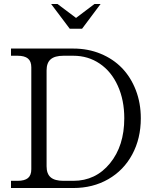

<svg xmlns="http://www.w3.org/2000/svg" viewBox="-20 -944 762 964"><path d="M298.8 -664.1Q254.9 -664.1 234.4 -646.2Q213.9 -628.4 213.9 -590.8V-108.9Q213.9 -71.3 234.4 -53.7Q254.9 -36.1 298.8 -36.1H348.1Q460.4 -36.1 532.2 -124Q604 -211.9 604 -350.1Q604 -441.4 571.5 -513.2Q539.1 -585 480.7 -624.5Q422.4 -664.1 348.1 -664.1ZM35.2 0V-36.1H67.9Q103.5 -36.1 120.4 -50Q137.2 -64 137.2 -94.2V-606Q137.2 -636.2 120.4 -650.1Q103.5 -664.1 67.9 -664.1H35.2V-700.2H348.1Q421.9 -700.2 484.9 -674.3Q547.9 -648.4 592.3 -602.5Q636.7 -556.6 661.9 -491.5Q687 -426.3 687 -350.1Q687 -248.5 644 -168.7Q601.1 -88.9 523.7 -44.4Q446.3 0 348.1 0ZM236.8 -923.8H269L361.8 -854L454.1 -923.8H484.9L392.1 -799.8H330.1Z"/></svg>

Font: LT Superior Serif
Style: Regular
Weight: 400
Designer: Daniel Lyons
Foundry: LyonsType
Version: Version 2.120;FEAKit 1.0